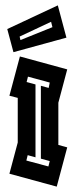

<svg xmlns="http://www.w3.org/2000/svg" viewBox="-20 -694 285 714"><path d="M15 -48 46 -164V-330L15 -338L54 -484L230 -436L197 -312V-155L230 -146L191 0ZM112 -109 83 -117 78 -97 160 -75 165 -95 132 -104V-375L161 -367L165 -387L84 -409L79 -389L112 -380ZM30 -500 7 -586 195 -674 227 -554ZM53 -558 56 -545 175 -593 170 -613Z"/></svg>

Font: Blaka Hollow
Style: Regular
Weight: 400
Designer: Mohamed Gaber
Foundry: Kief Type Foundry
Version: Version 1.003; ttfautohint (v1.8.4.7-5d5b)